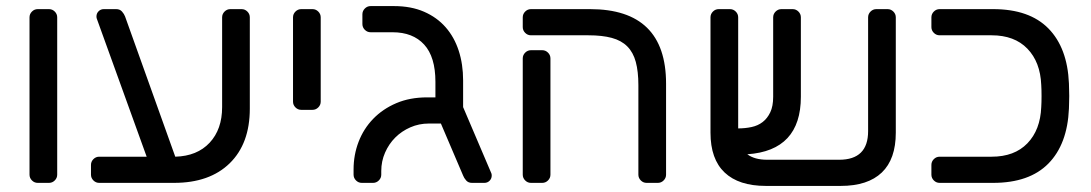

<svg xmlns="http://www.w3.org/2000/svg" viewBox="-20 -601 3586 631"><path d="M168 -27Q168 -16 160 -8Q152 0 141 0H104Q93 0 85 -8Q77 -16 77 -27V-544Q77 -555 85 -563Q93 -571 104 -571H141Q152 -571 160 -563Q168 -555 168 -544Z M279 -59Q279 -70 287 -78Q295 -86 306 -86H462L298 -540Q297 -543 297 -547Q297 -557 304 -564Q311 -571 321 -571H362Q374 -571 381 -563Q388 -555 391 -547L556 -86Q628 -88 669 -132Q710 -176 710 -249V-544Q710 -555 718 -563Q726 -571 737 -571H774Q785 -571 793 -563Q801 -555 801 -544V-244Q801 -129 735 -64.5Q669 0 552 0H306Q295 0 287 -8Q279 -16 279 -27V-59Z M1034 -267Q1034 -256 1026 -248Q1018 -240 1007 -240H970Q959 -240 951 -248Q943 -256 943 -267V-544Q943 -555 951 -563Q959 -571 970 -571H1007Q1018 -571 1026 -563Q1034 -555 1034 -544Z M1171 -554Q1171 -565 1179 -573Q1187 -581 1198 -581H1275Q1331 -581 1373.5 -562.5Q1416 -544 1444.5 -511.5Q1473 -479 1487.5 -434.5Q1502 -390 1502 -337V-249L1595 -31Q1596 -28 1596 -24Q1596 -14 1589 -7Q1582 0 1572 0H1531Q1519 0 1512 -8Q1505 -16 1502 -24L1429 -195H1389Q1357 -195 1328.5 -182.5Q1300 -170 1279 -149Q1258 -128 1245.5 -99.5Q1233 -71 1233 -39V-27Q1233 -16 1225 -8Q1217 0 1206 0H1169Q1158 0 1150 -8Q1142 -16 1142 -27V-44Q1142 -92 1158.5 -135Q1175 -178 1206.5 -210.5Q1238 -243 1282.5 -262Q1327 -281 1384 -281H1411V-332Q1411 -414 1374 -454.5Q1337 -495 1270 -495H1198Q1187 -495 1179 -503Q1171 -511 1171 -522V-554Z M2078 -321Q2078 -366 2069.5 -397.5Q2061 -429 2041.5 -448.5Q2022 -468 1990.5 -476.5Q1959 -485 1914 -485H1725Q1714 -485 1706 -493Q1698 -501 1698 -512V-544Q1698 -555 1706 -563Q1714 -571 1725 -571H1919Q2169 -571 2169 -326V-27Q2169 -16 2161 -8Q2153 0 2142 0H2105Q2094 0 2086 -8Q2078 -16 2078 -27ZM1789 -27Q1789 -16 1781 -8Q1773 0 1762 0H1725Q1714 0 1706 -8Q1698 -16 1698 -27V-409Q1698 -420 1706 -428Q1714 -436 1725 -436H1762Q1773 -436 1781 -428Q1789 -420 1789 -409Z M2585 -571Q2596 -571 2604 -563Q2612 -555 2612 -544V-283Q2612 -106 2436 -94Q2460 -76 2501 -76H2738Q2833 -76 2833 -170V-544Q2833 -555 2841 -563Q2849 -571 2860 -571H2897Q2908 -571 2916 -563Q2924 -555 2924 -544V-165Q2924 -78 2878 -34Q2832 10 2743 10H2497Q2408 10 2361.5 -34Q2315 -78 2315 -165V-544Q2315 -555 2323 -563Q2331 -571 2342 -571H2379Q2390 -571 2398 -563Q2406 -555 2406 -544V-179Q2429 -179 2450 -183.5Q2471 -188 2486.5 -200Q2502 -212 2511.5 -232Q2521 -252 2521 -283V-544Q2521 -555 2529 -563Q2537 -571 2548 -571Z M3244 -571Q3363 -571 3425.5 -507.5Q3488 -444 3493 -327Q3493 -319 3493.5 -308Q3494 -297 3494 -285.5Q3494 -274 3493.5 -262.5Q3493 -251 3493 -244Q3488 -127 3425.5 -63.5Q3363 0 3244 0H3068Q3057 0 3049 -8Q3041 -16 3041 -27V-59Q3041 -70 3049 -78Q3057 -86 3068 -86H3239Q3314 -86 3356.5 -130Q3399 -174 3402 -249Q3403 -264 3403 -285.5Q3403 -307 3402 -322Q3399 -397 3356.5 -441Q3314 -485 3239 -485H3068Q3057 -485 3049 -493Q3041 -501 3041 -512V-544Q3041 -555 3049 -563Q3057 -571 3068 -571H3244Z"/></svg>

Font: Rubik
Style: Regular
Weight: 400
Designer: Hubert & Fischer
Foundry: Hubert & Fischer
Version: Version 1.002; ttfautohint (v1.6)